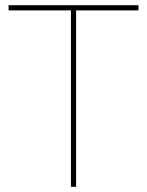

<svg xmlns="http://www.w3.org/2000/svg" viewBox="-20 -719 566 739"><path d="M513 -699V-679H273V0H253V-679H13V-699Z"/></svg>

Font: Montserrat-Arabic Thin
Style: Regular
Weight: 250
Designer: Mohamed Gaber
Foundry: Kief Type Foundry
Version: Version 5.008